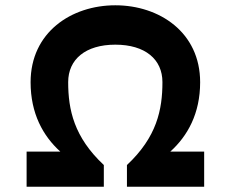

<svg xmlns="http://www.w3.org/2000/svg" viewBox="-20 -706 873 726"><path d="M80.6 0H372.6V-82C259.8 -187.5 237.8 -291 237.8 -395.5C237.8 -481.4 303.2 -537.1 416 -537.1C529.3 -537.1 594.2 -481.4 594.2 -395.5C594.2 -291 572.8 -187.5 460 -82V0H752V-132.8H624C689.5 -191.9 736.8 -276.9 736.8 -395C736.8 -584 582.5 -686 416 -686C250 -686 95.7 -584 95.7 -395C95.7 -276.9 142.6 -191.9 208 -132.8H80.6Z"/></svg>

Font: Krona One
Style: Regular
Weight: 400
Designer: Yvonne Schüttler
Foundry: Yvonne Schüttler
Version: Version 1.002